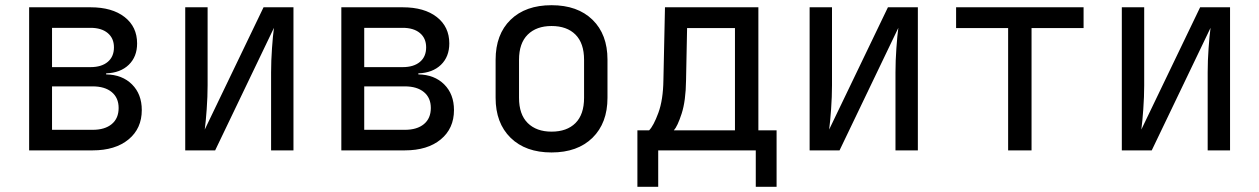

<svg xmlns="http://www.w3.org/2000/svg" viewBox="-20 -578 4840 738"><path d="M92 0V-550H328Q411 -550 459 -512.5Q507 -475 507 -411Q507 -360 475 -329Q443 -298 388 -296V-292Q450 -291 487.5 -253.5Q525 -216 525 -155Q525 -84 474 -42Q423 0 336 0ZM180 -320H328Q370 -320 394 -340Q418 -360 418 -396Q418 -431 394 -451Q370 -471 328 -471H180ZM180 -79H336Q383 -79 409.5 -101Q436 -123 436 -163Q436 -202 409.5 -224Q383 -246 336 -246H180Z M692 0V-550H778V-250Q778 -207 774.5 -158Q771 -109 767 -80L993 -550H1108V0H1022V-300Q1022 -344 1025.5 -393Q1029 -442 1033 -471L807 0Z M1292 0V-550H1528Q1611 -550 1659 -512.5Q1707 -475 1707 -411Q1707 -360 1675 -329Q1643 -298 1588 -296V-292Q1650 -291 1687.5 -253.5Q1725 -216 1725 -155Q1725 -84 1674 -42Q1623 0 1536 0ZM1380 -320H1528Q1570 -320 1594 -340Q1618 -360 1618 -396Q1618 -431 1594 -451Q1570 -471 1528 -471H1380ZM1380 -79H1536Q1583 -79 1609.5 -101Q1636 -123 1636 -163Q1636 -202 1609.5 -224Q1583 -246 1536 -246H1380Z M2100 8Q2000 8 1942.5 -48.5Q1885 -105 1885 -202V-348Q1885 -446 1942.5 -502Q2000 -558 2100 -558Q2200 -558 2257.5 -502Q2315 -446 2315 -349V-202Q2315 -105 2257.5 -48.5Q2200 8 2100 8ZM2100 -72Q2159 -72 2192 -105Q2225 -138 2225 -202V-348Q2225 -412 2192 -445Q2159 -478 2100 -478Q2042 -478 2008.5 -445Q1975 -412 1975 -348V-202Q1975 -138 2008.5 -105Q2042 -72 2100 -72Z M2430 140V-77H2475Q2492 -94 2510.5 -144Q2529 -194 2530 -271L2536 -550H2895V-77H2965V140H2885V0H2510V140ZM2570 -77H2805V-470H2621L2617 -269Q2616 -190 2600 -141Q2584 -92 2570 -77Z M3092 0V-550H3178V-250Q3178 -207 3174.5 -158Q3171 -109 3167 -80L3393 -550H3508V0H3422V-300Q3422 -344 3425.5 -393Q3429 -442 3433 -471L3207 0Z M3855 0V-470H3655V-550H4145V-470H3945V0Z M4292 0V-550H4378V-250Q4378 -207 4374.5 -158Q4371 -109 4367 -80L4593 -550H4708V0H4622V-300Q4622 -344 4625.5 -393Q4629 -442 4633 -471L4407 0Z"/></svg>

Font: JetBrainsMono NF
Style: Regular
Weight: 400
Designer: Philipp Nurullin, Konstantin Bulenkov
Foundry: JetBrains
Version: Version 2.251; ttfautohint (v1.8.3);Nerd Fonts 2.2.2